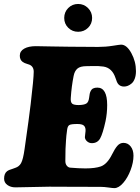

<svg xmlns="http://www.w3.org/2000/svg" viewBox="-20 -949 717 984"><path d="M309.1 -856.9Q309.1 -887.2 329.8 -908Q350.6 -928.7 380.4 -928.7Q410.2 -928.7 431.2 -907.7Q452.1 -886.7 452.1 -856.9Q452.1 -827.1 431.4 -806.6Q410.6 -786.1 380.4 -786.1Q350.6 -786.1 329.8 -806.6Q309.1 -827.1 309.1 -856.9ZM232.9 7.8Q211.4 7.8 145.5 9.5Q79.6 11.2 58.6 11.2Q34.7 11.2 17.8 -1Q1 -13.2 1 -33.2Q1 -60.1 16.6 -71.8Q22 -75.7 28.8 -78.4Q35.6 -81.1 44.4 -83.7Q53.2 -86.4 58.6 -88.9Q78.1 -95.2 87.9 -112.8Q98.6 -131.8 106 -185.5Q129.9 -351.6 137.2 -415.5Q152.8 -547.9 152.8 -581.1Q152.8 -608.4 130.4 -617.7Q127 -619.1 119.4 -621.3Q111.8 -623.5 106.2 -626Q100.6 -628.4 96.7 -631.3Q81.5 -642.1 81.5 -663.6Q81.5 -687 104 -699.7Q126.5 -712.4 163.6 -712.4Q178.7 -712.4 244.9 -710.9Q311 -709.5 338.4 -709.5Q371.1 -709.5 416.5 -709Q461.9 -708.5 482.4 -708.5Q521.5 -708.5 557.9 -714.4Q594.2 -720.2 600.6 -720.2Q629.4 -720.2 653.1 -677Q676.8 -633.8 676.8 -584.5Q676.8 -562.5 670.7 -546.1Q664.6 -529.8 654.8 -521.5Q645 -513.2 635.3 -509.3Q625.5 -505.4 615.7 -505.4Q597.2 -505.4 586.4 -517.6Q579.1 -525.9 572.3 -548.3Q555.2 -601.1 509.8 -607.9Q495.6 -609.9 483.2 -610.4Q470.7 -610.8 450 -610.4Q429.2 -609.9 423.3 -609.9Q391.1 -609.9 376.7 -597.4Q362.3 -585 357.4 -560.1Q346.7 -506.8 342.8 -448.2Q340.8 -425.3 350.1 -417.5Q358.9 -410.6 383.8 -410.6Q409.7 -411.1 421.9 -418Q434.1 -424.8 437 -449.7Q438.5 -461.4 439.7 -468Q440.9 -474.6 445.1 -483.2Q449.2 -491.7 457.5 -495.8Q465.8 -500 479 -500Q529.3 -500 529.3 -410.6Q529.3 -369.1 521 -328.6Q506.8 -263.7 493.2 -239.5Q479.5 -215.3 450.7 -215.3Q437 -215.3 426.5 -224.4Q416 -233.4 415 -245.6Q415 -251.5 417 -264.6Q418.9 -277.8 418.5 -284.2Q417.5 -299.8 408.2 -306.6Q398.9 -313.5 376.5 -313.5Q344.7 -313.5 335.7 -308.3Q326.7 -303.2 324.2 -285.2Q319.3 -250.5 318.4 -231.4Q314.9 -193.8 314.9 -124Q314.9 -108.9 322.3 -99.9Q329.6 -90.8 339.4 -89.8Q384.3 -85.9 417.5 -85.9Q467.8 -85.9 497.1 -96.2Q529.8 -108.4 554.2 -157.7Q568.4 -186.5 581.5 -201.7Q594.7 -216.8 612.8 -216.8Q635.3 -216.8 649.7 -198.5Q664.1 -180.2 664.1 -150.9Q664.1 -116.7 649.4 -77.6Q634.8 -38.6 611.6 -11.7Q588.4 15.1 565.9 15.1Q558.1 15.1 536.1 12Q514.2 8.8 498.5 8.8Q467.3 8.8 422.9 8.5Q378.4 8.3 359.4 8.3Q337.4 8.3 295.7 8.1Q253.9 7.8 232.9 7.8Z"/></svg>

Font: Cooper* ExtraBold
Style: Italic
Weight: 800
Italic angle: -7°
Designer: Owen Earl
Foundry: indestructible type*
Version: Version 0.001